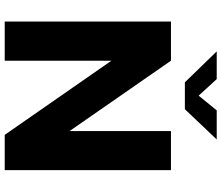

<svg xmlns="http://www.w3.org/2000/svg" viewBox="-84 -878 962 835"><g transform="rotate(90 397.5 -461.0)"><path d="M550.5 -723H720.5V0H567L244.5 -464V0H74V-723H244.5L550.5 -282ZM338.5 -783.5 204 -922H324.5L396.5 -843.5L460.5 -922H587L455.5 -783.5Z"/></g></svg>

Font: Public Sans Thin ExtraBold
Style: Regular
Weight: 800
Version: Version 1.007